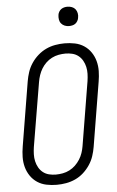

<svg xmlns="http://www.w3.org/2000/svg" viewBox="-62 -979 624 1028"><g transform="rotate(-5 250.0 -464.5)"><path d="M201 8Q173 8 146 2.5Q119 -3 97 -17.5Q75 -32 60 -54Q45 -76 38 -102Q31 -128 31.5 -156Q32 -184 37 -213L94 -558Q98 -582 106 -606.5Q114 -631 129 -653.5Q144 -676 164.5 -694Q185 -712 208.5 -723Q232 -734 257.5 -738.5Q283 -743 308 -743Q336 -743 363 -737.5Q390 -732 412 -717.5Q434 -703 449 -681Q464 -659 471 -633Q478 -607 477.5 -579Q477 -551 472 -522L415 -177Q411 -153 403 -128.5Q395 -104 380 -81.5Q365 -59 345 -41Q325 -23 301 -12Q277 -1 251.5 3.5Q226 8 201 8ZM201 -47Q219 -47 238 -50.5Q257 -54 274.5 -63Q292 -72 306 -85.5Q320 -99 330.5 -115.5Q341 -132 347 -150Q353 -168 356 -186L413 -531Q416 -551 416.5 -570Q417 -589 413 -607Q409 -625 400 -641Q391 -657 377 -668Q363 -679 345 -683.5Q327 -688 308 -688Q290 -688 271 -684.5Q252 -681 234.5 -672Q217 -663 203 -649.5Q189 -636 179 -619.5Q169 -603 163 -585Q157 -567 154 -549L96 -204Q93 -184 92.5 -165Q92 -146 96 -128Q100 -110 109 -94Q118 -78 132 -67Q146 -56 164 -51.5Q182 -47 201 -47ZM341 -833Q328 -833 317 -837.5Q306 -842 298.5 -851Q291 -860 289 -872.5Q287 -885 289 -898Q290 -906 295 -914.5Q300 -923 307.5 -928Q315 -933 323.5 -935Q332 -937 340 -937Q353 -937 364.5 -932.5Q376 -928 383 -919Q390 -910 392.5 -897.5Q395 -885 392 -872Q391 -864 386 -855.5Q381 -847 374 -842Q367 -837 358 -835Q349 -833 341 -833Z"/></g></svg>

Font: Iosevka Term Curly Light
Style: Italic
Weight: 300
Italic angle: -9°
Designer: Belleve Invis
Foundry: Belleve Invis
Version: Version 32.3.0